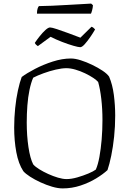

<svg xmlns="http://www.w3.org/2000/svg" viewBox="-20 -1050 722 1070"><path d="M329 0Q303 0 270.5 -9.5Q238 -19 205.5 -34Q173 -49 147.5 -65.5Q122 -82 110 -96Q83 -137 71 -201.5Q59 -266 59 -339Q59 -393 64.5 -447Q70 -501 80 -546.5Q90 -592 101 -621Q129 -642 175 -666Q221 -690 274 -707Q327 -724 375 -724Q399 -724 430.5 -714Q462 -704 494 -688.5Q526 -673 551.5 -656Q577 -639 588 -623Q607 -579 614.5 -521Q622 -463 622 -406Q622 -346 616 -288.5Q610 -231 600 -182.5Q590 -134 579 -102Q554 -79 515.5 -55.5Q477 -32 429 -16Q381 0 329 0ZM351 -52Q378 -52 411 -61.5Q444 -71 472.5 -83Q501 -95 514 -105Q526 -132 534 -175.5Q542 -219 546.5 -272Q551 -325 551 -381Q551 -443 544.5 -499Q538 -555 527 -593Q519 -603 499.5 -616Q480 -629 454 -641.5Q428 -654 400.5 -662Q373 -670 350 -670Q325 -670 290.5 -662Q256 -654 222 -641.5Q188 -629 165 -617Q153 -590 144.5 -549.5Q136 -509 132.5 -461.5Q129 -414 129 -367Q129 -294 138.5 -230.5Q148 -167 165 -134Q176 -121 198.5 -107Q221 -93 248.5 -80.5Q276 -68 303 -60Q330 -52 351 -52ZM427 -787Q417 -787 389 -795Q361 -803 326 -816.5Q291 -830 262 -845L191 -793Q187 -796 182 -800Q177 -804 174 -811Q186 -829 202 -849Q218 -869 233.5 -883Q249 -897 259 -897Q269 -897 297.5 -887.5Q326 -878 361.5 -865Q397 -852 428 -840L490 -901Q496 -899 501.5 -894.5Q507 -890 510 -886Q498 -865 482 -842Q466 -819 451.5 -803Q437 -787 427 -787ZM186 -974Q186 -991 189.5 -1002Q193 -1013 197 -1016Q227 -1016 269 -1018Q311 -1020 355.5 -1022.5Q400 -1025 435.5 -1027Q471 -1029 488 -1030L498 -1021Q497 -1006 493.5 -993Q490 -980 487 -974Z"/></svg>

Font: Texturina 72pt ExtraLight
Style: Regular
Weight: 200
Designer: Guillermo Torres Carreño
Foundry: Omnibus-Type
Version: Version 1.002; ttfautohint (v1.8.3)